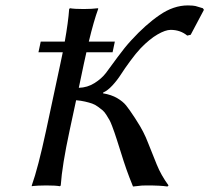

<svg xmlns="http://www.w3.org/2000/svg" viewBox="-20 -678 766 702"><path d="M268.1 -356.9Q299.8 -357.9 325.7 -374.3Q351.6 -390.6 367.2 -411.1L409.7 -468.8Q436.5 -505.4 460 -530.8Q512.7 -588.4 563.5 -623Q614.3 -658.2 667 -658.2Q676.8 -658.2 684.1 -657.5Q691.4 -656.7 694.6 -656Q697.8 -655.3 707 -652.3Q716.3 -649.4 721.7 -647.9L725.6 -642.1L677.2 -550.8L664.6 -547.9Q639.2 -568.8 604 -568.8Q585 -568.8 556.2 -552.2Q527.3 -535.6 494.6 -502Q476.6 -482.9 456.1 -454.8Q435.5 -426.8 422.1 -405.8Q408.7 -384.8 391.1 -365.7Q373.5 -346.7 357.4 -339.8L356.4 -336.9Q387.7 -331.5 408.4 -319.3Q429.2 -307.1 440.9 -292.7Q452.6 -278.3 472.7 -247.6L479.5 -236.8Q505.9 -196.8 521.5 -155.3L553.2 -76.2Q568.8 -37.6 596.2 0L592.3 3.9Q566.9 0 516.1 0Q504.4 0 497.8 0.5Q491.2 1 482.9 2.2Q474.6 3.4 466.3 3.9Q452.1 -30.8 442.1 -59.3Q432.1 -87.9 421.4 -122.6Q410.6 -157.2 406.7 -168.9L398.4 -193.8Q396 -201.2 390.1 -216.6Q384.3 -231.9 380.6 -238.5Q377 -245.1 369.6 -256.8Q362.3 -268.6 355.5 -274.4L338.4 -287.6Q328.1 -295.4 316.9 -299.3Q305.7 -303.2 290.8 -306.6Q275.9 -310.1 258.3 -311.5L234.4 -200.2Q207 -72.8 202.1 0L199.2 2.9Q183.1 0 148.9 0Q133.3 0 120.1 0.7Q106.9 1.5 101.6 2L96.2 2.9V0Q119.1 -64 148.4 -200.2L200.7 -444.8L209.5 -486.8H120.6L128.9 -525.9H216.8Q229.5 -597.2 232.9 -645L235.8 -647.9Q252 -645 286.1 -645Q301.8 -645 314.9 -645.8Q328.1 -646.5 333.5 -647.5L338.9 -647.9V-645Q323.2 -602.5 304.7 -525.9H399.9L391.6 -486.8H295.9L286.6 -444.8Z"/></svg>

Font: Linux Biolinum G
Style: Italic
Weight: 400
Italic angle: -12°
Designer: Philipp H. Poll
Foundry: Philipp H. Poll
Version: Version 0.5.1